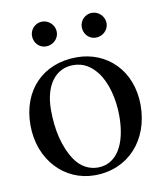

<svg xmlns="http://www.w3.org/2000/svg" viewBox="-74 -684 648 756"><g transform="rotate(-10 250.0 -306.0)"><path d="M394 -572C394 -599 371 -622 344 -622C317 -622 295 -600 295 -573C295 -545 316 -523 343 -523C371 -523 394 -545 394 -572ZM195 -572C195 -599 172 -622 145 -622C118 -622 96 -600 96 -573C96 -545 117 -523 144 -523C172 -523 195 -545 195 -572ZM470 -231C470 -369 376 -460 254 -460C119 -460 29 -367 29 -228C29 -89 124 10 245 10C380 10 470 -92 470 -231ZM380 -204C380 -88 336 -18 262 -18C226 -18 194 -36 172 -68C135 -122 119 -194 119 -273C119 -373 166 -432 235 -432C278 -432 306 -412 330 -382C362 -341 380 -272 380 -204Z"/></g></svg>

Font: STIX Math
Style: Regular
Weight: 400
Designer: MicroPress Inc., with final additions and corrections provided by Coen Hoffman, Elsevier (retired)
Version: Version 1.1.0